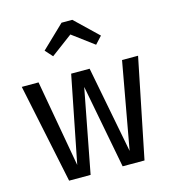

<svg xmlns="http://www.w3.org/2000/svg" viewBox="-116 -888 887 984"><g transform="rotate(-15 327.5 -396.0)"><path d="M529 0H413L328 -444L243 0H129L19 -527H108L190 -67L281 -527H379L468 -67L551 -527H636ZM180 -676 301 -792H358L479 -676L443 -637L329 -722L215 -637Z"/></g></svg>

Font: Fira Sans Condensed
Style: Regular
Weight: 400
Width: 3
Designer: bBox Type GmbH & Carrois Corporate GbR & Edenspiekermann AG
Foundry: bBox Type GmbH & Carrois Corporate GbR & Edenspiekermann AG
Version: Version 4.301